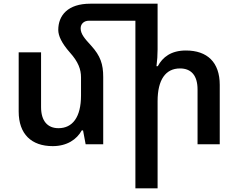

<svg xmlns="http://www.w3.org/2000/svg" viewBox="-20 -780 1291 1038"><path d="M295 -618C295 -587 313 -547 358 -496C403 -446 418 -405 418 -362V-264C418 -146 372 -87 296 -87C238 -87 202 -125 202 -201V-497H81V-177C81 -55 150 10 265 10C342 10 395 -26 422 -75H429L443 0H538V-364C538 -433 523 -478 473 -533C436 -573 416 -597 416 -627C416 -650 433 -668 461 -668H712V238H832V-233C832 -350 876 -410 953 -410C1013 -410 1048 -373 1048 -296V0H1168V-321C1168 -443 1101 -507 985 -507C905 -507 859 -471 833 -422H826C830 -452 832 -483 832 -513V-760H468C347 -760 295 -697 295 -618Z"/></svg>

Font: Noto Sans Armenian Semi
Style: Regular
Weight: 600
Designer: Monotype Design Team
Foundry: Monotype Imaging Inc.
Version: Version 1.901